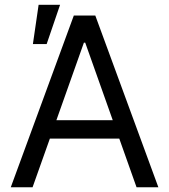

<svg xmlns="http://www.w3.org/2000/svg" viewBox="-20 -793 716 813"><path d="M117.9 0H25.6L292.6 -727.3H383.5L650.6 0H558.2L485.1 -206H191.1ZM218.8 -284.1H457.4L340.9 -612.2H335.2ZM119.3 -606.5 143.5 -772.7H234.4L177.6 -606.5Z"/></svg>

Font: Inter Alia
Style: Regular
Weight: 400
Designer: Rasmus Andersson (Latin, Greek, Cyrillic etc.) and Evan from Shavian.info (Shavian, old style figures)
Foundry: Shavian.info
Version: Version 0.001;git-37ab20767